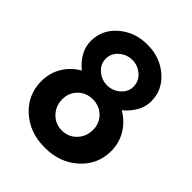

<svg xmlns="http://www.w3.org/2000/svg" viewBox="-215 -883 1015 1015"><g transform="rotate(45 293.0 -375.0)"><path d="M441.9 -418Q494.6 -387.2 524.9 -337.2Q555.2 -287.1 555.2 -226.1Q555.2 -125.5 480.5 -57.9Q405.8 9.8 293 9.8Q180.7 9.8 106.4 -57.9Q32.2 -125.5 32.2 -226.1Q32.2 -287.6 62 -337.4Q91.8 -387.2 144 -417Q66.9 -481.4 66.9 -562Q66.9 -645.5 132.8 -702.6Q198.7 -759.8 293 -759.8Q387.2 -759.8 453.1 -702.6Q519 -645.5 519 -562Q519 -520 497.6 -482.9Q476.1 -445.8 441.9 -418ZM293.9 -646Q252.4 -646 220.7 -618.4Q189 -590.8 189 -550.8Q189 -511.2 220.7 -483.6Q252.4 -456.1 293.9 -456.1Q335 -456.1 366.5 -483.6Q397.9 -511.2 397.9 -550.8Q397.9 -590.3 366.5 -618.2Q335 -646 293.9 -646ZM293 -118.2Q342.3 -118.2 375.2 -152.6Q408.2 -187 408.2 -236.8Q408.2 -286.1 375.2 -318.6Q342.3 -351.1 293 -351.1Q244.1 -351.1 211.2 -318.6Q178.2 -286.1 178.2 -236.8Q178.2 -187 211.4 -152.6Q244.6 -118.2 293 -118.2Z"/></g></svg>

Font: Oakes Grotesk Bold
Style: Regular
Weight: 700
Designer: Samuel Oakes
Foundry: Samuel Oakes
Version: Version 1.000;PS 001.000;hotconv 1.0.88;makeotf.lib2.5.64775